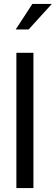

<svg xmlns="http://www.w3.org/2000/svg" viewBox="-20 -953 283 973"><path d="M149.4 -685.5V0H63V-685.5ZM59.6 -803.7 144 -933.1H242.7L125 -803.7Z"/></svg>

Font: Yantramanav
Style: Regular
Weight: 400
Version: Version 1.000;PS 1.0;hotconv 1.0.72;makeotf.lib2.5.5900; ttf